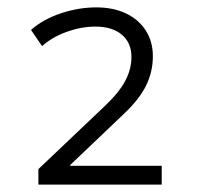

<svg xmlns="http://www.w3.org/2000/svg" viewBox="-20 -729 540 520"><path d="M84 -229V-271L263 -441Q303 -479 319.5 -510.5Q336 -542 336 -575Q336 -613 310 -635Q284 -657 238 -657Q200 -657 160 -642.5Q120 -628 94 -604L64 -648Q97 -677 145 -693Q193 -709 241 -709Q287 -709 321.5 -692.5Q356 -676 375 -646Q394 -616 394 -577Q394 -535 376 -498Q358 -461 317 -422L170 -282V-280H418V-229Z"/></svg>

Font: Nunito Sans 6pt Light
Style: Regular
Weight: 300
Version: Version 3.101;gftools[0.9.27]